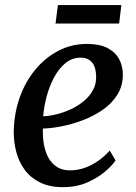

<svg xmlns="http://www.w3.org/2000/svg" viewBox="-20 -746 549 776"><path d="M447 -97.5Q433.5 -77 403.8 -51.8Q374 -26.5 331.2 -8Q288.5 10.5 235 10.5Q180.5 10.5 142 -8.5Q103.5 -27.5 80 -59.5Q56.5 -91.5 46 -131.2Q35.5 -171 35.5 -212.5Q36.5 -285.5 59 -350Q81.5 -414.5 121.8 -463.5Q162 -512.5 215.5 -540.5Q269 -568.5 331.5 -568.5Q381.5 -568.5 413.2 -552.5Q445 -536.5 460.5 -508.8Q476 -481 476.5 -446.5Q477 -399.5 454.5 -363.5Q432 -327.5 395 -302Q358 -276.5 314.2 -260Q270.5 -243.5 228 -235.2Q185.5 -227 153.5 -226.5Q152 -194 157.2 -163.8Q162.5 -133.5 175.2 -109.5Q188 -85.5 209.8 -71.5Q231.5 -57.5 262 -57.5Q294 -57.5 322.8 -67.8Q351.5 -78 377 -96Q402.5 -114 423.5 -137.5ZM306.5 -513Q271 -513 244 -490.5Q217 -468 198 -432Q179 -396 168.2 -354.8Q157.5 -313.5 154.5 -276Q180.5 -277 210.2 -284.5Q240 -292 268 -305.2Q296 -318.5 319.2 -337.8Q342.5 -357 356 -382Q369.5 -407 368.5 -437.5Q368 -475 351.8 -494Q335.5 -513 306.5 -513ZM214 -725.5H470.5L461.5 -651H204.5Z"/></svg>

Font: Merriweather 20pt Medium
Style: Italic
Weight: 500
Italic angle: -7.8°
Version: Version 2.101